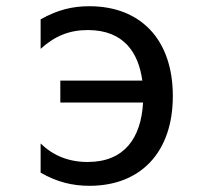

<svg xmlns="http://www.w3.org/2000/svg" viewBox="-20 -580 642 614"><path d="M266.1 14.2C430.2 14.2 532.7 -93.3 532.7 -272.9C532.7 -452.6 430.7 -560.1 265.6 -560.1C210.9 -560.1 163.6 -548.3 109.9 -518.1V-423.8C155.3 -464.8 201.7 -483.9 260.7 -483.9C378.4 -483.9 423.3 -408.7 435.1 -322.3H172.9V-252H437.5C431.2 -138.2 377.4 -62 260.3 -62C199.2 -62 149.9 -82.5 109.9 -121.1V-27.8C162.1 2 210.9 14.2 266.1 14.2Z"/></svg>

Font: Hack
Style: Regular
Weight: 400
Monospace: yes
Designer: Christopher Simpkins
Foundry: Christopher Simpkins
Version: Version 2.010